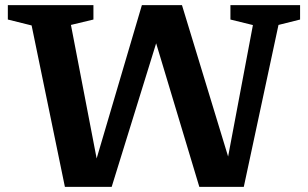

<svg xmlns="http://www.w3.org/2000/svg" viewBox="-20 -727 1200 747"><path d="M755.5 0 587.5 -558.5 414.5 0H232.5L103 -628L10.5 -651V-707H343.5V-651L256 -630L356 -110.5L532 -707H688L867.5 -118L964 -629.5L876.5 -651V-707H1147.5V-651L1063.5 -630L928.5 0Z"/></svg>

Font: Newsreader Caption Medium
Style: Regular
Weight: 500
Designer: Hugues Gentile
Foundry: Production Type
Version: Version 1.001